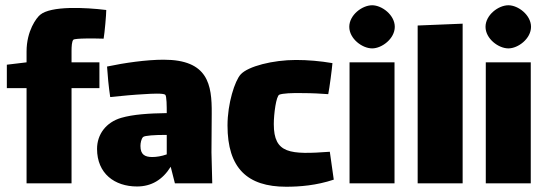

<svg xmlns="http://www.w3.org/2000/svg" viewBox="-20 -697 2082 730"><path d="M252 -503C252 -520 253 -540 259 -546C266 -552 341 -551 374 -550C378 -573 384 -641 384 -659C303 -669 174 -675 133 -641C119 -630 81 -580 81 -501V-460L6 -451V-362H81V0H252V-362H358V-460H252Z M787 0 784 -118 785 -265C786 -376 771 -470 602 -470C537 -470 453 -458 387 -444C389 -412 393 -368 399 -328C447 -333 490 -337 529 -339C558 -341 600 -343 608 -337C614 -333 614 -291 614 -267C545 -266 486 -262 441 -249C383 -232 349 -186 349 -131C349 -37 416 12 501 12C555 12 598 -13 629 -63L645 0ZM559 -100C531 -100 514 -109 514 -142C514 -153 517 -169 524 -176C530 -182 572 -184 606 -184H614V-110C594 -103 575 -100 559 -100Z M1234 -120C1083 -109 1021 -112 1021 -225C1021 -264 1030 -332 1042 -337C1054 -342 1090 -344 1131 -343C1165 -343 1202 -341 1228 -339C1233 -364 1242 -433 1244 -457C1197 -465 1150 -469 1105 -469C1018 -469 923 -445 895 -414C873 -390 845 -304 845 -220C845 -58 920 13 1068 13C1120 13 1183 8 1249 -14Z M1395 -513C1432 -513 1481 -550 1481 -595C1481 -640 1432 -677 1395 -677C1357 -677 1308 -640 1308 -595C1308 -550 1357 -513 1395 -513ZM1309 0H1480V-460H1309Z M1568 0H1739V-607L1568 -600Z M1913 -513C1950 -513 1999 -550 1999 -595C1999 -640 1950 -677 1913 -677C1875 -677 1826 -640 1826 -595C1826 -550 1875 -513 1913 -513ZM1827 0H1998V-460H1827Z"/></svg>

Font: FilmFarsi Display
Style: Regular
Weight: 400
Designer: Borna Izadpanah
Foundry: Borna Izadpanah
Version: Version 1.000;PS 001.000;hotconv 1.0.88;makeotf.lib2.5.64775